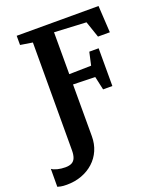

<svg xmlns="http://www.w3.org/2000/svg" viewBox="-222 -854 1023 1217"><g transform="rotate(-20 290.0 -245.0)"><path d="M16 253Q-10.5 253 -25.2 249.8Q-40 246.5 -46.5 244.5L-46 123.5Q-33 133.5 -8 139.8Q17 146 44.5 146Q72 146 88.5 137Q105 128 112.5 108.5Q120 89 120 58.5L121 -668L39 -681V-743H591L601.5 -562H521.5L484 -672L269 -683V-400.5L417.5 -403.5L437 -491H500V-236.5H437.5L417.5 -327L269 -331V18Q269 70 250.2 113Q231.5 156 197.2 187.2Q163 218.5 116.5 235.8Q70 253 16 253Z"/></g></svg>

Font: Merriweather 20pt
Style: Bold
Weight: 700
Version: Version 2.100